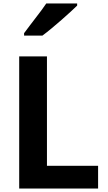

<svg xmlns="http://www.w3.org/2000/svg" viewBox="-20 -1080 620 1100"><path d="M90 0V-757H249V-130H542V0ZM118 -876V-890Q133 -910 149.5 -932Q166 -954 183.5 -976.5Q201 -999 217 -1020.5Q233 -1042 245 -1060H422V-1048Q410 -1036 386 -1014Q362 -992 333 -966.5Q304 -941 275 -917Q246 -893 223 -876Z"/></svg>

Font: Menbere
Style: Regular
Weight: 400
Designer: Aleme Tadesse
Foundry: Sorkin Type Co
Version: Version 1.000